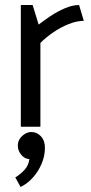

<svg xmlns="http://www.w3.org/2000/svg" viewBox="-20 -505 364 765"><path d="M141 0V-334Q163 -356 192 -376Q221 -396 253.5 -409Q286 -422 314 -422L295 -485Q269 -485 238.5 -472Q208 -459 180.5 -440.5Q153 -422 134 -407L110 -485H63V0ZM105 21Q91 21 78.5 29Q66 37 58.5 48.5Q51 60 51 76Q51 95 64.5 111.5Q78 128 97 129Q94 154 78 171.5Q62 189 41 202L62 240Q89 227 111 202.5Q133 178 146 147Q159 116 159 84Q159 55 143 38Q127 21 105 21Z"/></svg>

Font: Catamaran
Style: Regular
Weight: 400
Designer: Pria Ravichandran
Version: Version 2.000